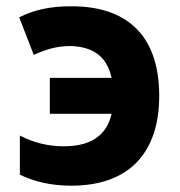

<svg xmlns="http://www.w3.org/2000/svg" viewBox="-20 -580 570 609"><path d="M206 9C389 9 485 -95 485 -276C485 -476 374 -559 211 -560C137 -561 84 -547 41 -525L87 -406C127 -424 162 -434 203 -434C277 -432 319 -400 334 -333H138V-219H334C318 -150 268 -116 182 -116C132 -116 85 -128 43 -150V-26C88 -4 142 9 206 9Z"/></svg>

Font: Noto Sans Mono Condensed ExtraBold
Style: Regular
Weight: 800
Width: 3
Designer: Monotype Design Team
Foundry: Monotype Imaging Inc.
Version: Version 2.014